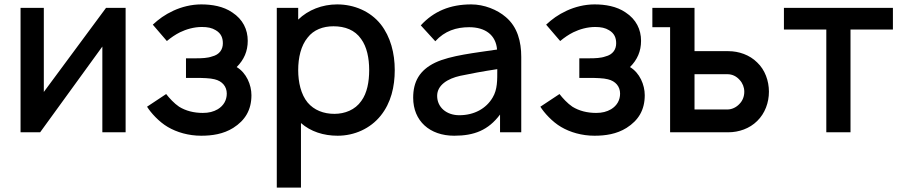

<svg xmlns="http://www.w3.org/2000/svg" viewBox="-20 -598 4083 868"><path d="M547.9 -562.5H459.4L178.1 -182.3V-562.5H72.9V0H161.5L442.7 -387.5V0H547.9Z M670.8 -486.5 734.4 -412.5C753.1 -428.1 772.9 -441.7 793.8 -452.1C821.9 -465.6 856.2 -476 892.7 -476C918.8 -476 938.5 -471.9 955.2 -461.5C980.2 -446.9 987.5 -426 987.5 -402.1C987.5 -375 972.9 -351 938.5 -342.7C918.8 -335.4 891.7 -334.4 866.7 -334.4H820.8V-245.8H866.7C894.8 -245.8 931.2 -244.8 950 -239.6C985.4 -231.3 1005.2 -206.3 1005.2 -175C1005.2 -145.8 991.7 -120.8 964.6 -104.2C944.8 -92.7 924 -87.5 896.9 -87.5C856.2 -87.5 819.8 -96.9 789.6 -115.6C767.7 -130.2 744.8 -155.2 731.2 -172.9L644.8 -115.6C661.5 -88.5 699 -46.9 738.5 -24C779.2 0 832.3 15.6 889.6 15.6C938.5 15.6 989.6 8.3 1034.4 -19.8C1088.5 -54.2 1116.7 -101 1116.7 -167.7C1116.7 -214.6 1093.8 -268.8 1050 -294.8C1083.3 -328.1 1100 -366.7 1100 -413.5C1100 -464.6 1078.1 -510.4 1030.2 -541.7C989.6 -569.8 937.5 -578.1 889.6 -578.1C844.8 -578.1 801 -566.7 764.6 -550C724 -531.2 697.9 -511.5 670.8 -486.5Z M1701 -488.5C1654.2 -546.9 1581.3 -578.1 1504.2 -578.1C1436.5 -578.1 1372.9 -553.1 1328.1 -509.4V-562.5H1231.3V250H1340.6V-41.7C1384.4 -3.1 1442.7 15.6 1506.3 15.6C1582.3 15.6 1654.2 -16.7 1701 -75C1747.9 -133.3 1764.6 -206.3 1764.6 -281.2C1764.6 -357.3 1745.8 -431.3 1701 -488.5ZM1613.5 -141.7C1585.4 -101 1538.5 -83.3 1491.7 -83.3C1442.7 -83.3 1400 -100 1370.8 -134.4C1340.6 -170.8 1328.1 -226 1328.1 -281.2C1328.1 -337.5 1340.6 -391.7 1370.8 -428.1C1397.9 -463.5 1440.6 -479.2 1487.5 -479.2C1539.6 -479.2 1584.4 -462.5 1612.5 -421.9C1638.5 -386.5 1649 -335.4 1649 -281.2C1649 -228.1 1639.6 -177.1 1613.5 -141.7Z M2336.5 0V-340.6C2336.5 -409.4 2319.8 -476 2266.7 -520.8C2228.1 -554.2 2168.8 -578.1 2110.4 -578.1C2014.6 -578.1 1940.6 -546.9 1882.3 -483.3L1947.9 -411.5C1990.6 -458.3 2042.7 -475 2101 -475C2174 -475 2221.9 -439.6 2227.1 -374C2131.2 -359.4 2016.7 -347.9 1946.9 -314.6C1876 -280.2 1847.9 -228.1 1847.9 -156.2C1847.9 -51 1922.9 15.6 2033.3 15.6C2124 15.6 2187.5 -9.4 2240.6 -80.2V0ZM2207.3 -157.3C2178.1 -107.3 2124 -77.1 2056.3 -77.1C1999 -77.1 1956.3 -112.5 1956.3 -164.6C1956.3 -213.5 2004.2 -242.7 2060.4 -255.2C2104.2 -264.6 2165.6 -276 2228.1 -285.4C2228.1 -235.4 2229.2 -193.8 2207.3 -157.3Z M2449 -486.5 2512.5 -412.5C2531.2 -428.1 2551 -441.7 2571.9 -452.1C2600 -465.6 2634.4 -476 2670.8 -476C2696.9 -476 2716.7 -471.9 2733.3 -461.5C2758.3 -446.9 2765.6 -426 2765.6 -402.1C2765.6 -375 2751 -351 2716.7 -342.7C2696.9 -335.4 2669.8 -334.4 2644.8 -334.4H2599V-245.8H2644.8C2672.9 -245.8 2709.4 -244.8 2728.1 -239.6C2763.5 -231.3 2783.3 -206.3 2783.3 -175C2783.3 -145.8 2769.8 -120.8 2742.7 -104.2C2722.9 -92.7 2702.1 -87.5 2675 -87.5C2634.4 -87.5 2597.9 -96.9 2567.7 -115.6C2545.8 -130.2 2522.9 -155.2 2509.4 -172.9L2422.9 -115.6C2439.6 -88.5 2477.1 -46.9 2516.7 -24C2557.3 0 2610.4 15.6 2667.7 15.6C2716.7 15.6 2767.7 8.3 2812.5 -19.8C2866.7 -54.2 2894.8 -101 2894.8 -167.7C2894.8 -214.6 2871.9 -268.8 2828.1 -294.8C2861.5 -328.1 2878.1 -366.7 2878.1 -413.5C2878.1 -464.6 2856.2 -510.4 2808.3 -541.7C2767.7 -569.8 2715.6 -578.1 2667.7 -578.1C2622.9 -578.1 2579.2 -566.7 2542.7 -550C2502.1 -531.2 2476 -511.5 2449 -486.5Z M3403.1 -315.6C3368.8 -350 3319.8 -366.7 3272.9 -366.7H3119.8V-562.5H2929.2V-475H3009.4V0H3272.9C3319.8 0 3368.8 -16.7 3403.1 -51C3438.5 -85.4 3456.2 -134.4 3456.2 -183.3C3456.2 -232.3 3438.5 -282.3 3403.1 -315.6ZM3322.9 -128.1C3309.4 -113.5 3289.6 -103.1 3268.8 -103.1H3119.8V-262.5H3268.8C3290.6 -262.5 3309.4 -253.1 3324 -236.5C3337.5 -221.9 3344.8 -203.1 3344.8 -183.3C3344.8 -162.5 3337.5 -142.7 3322.9 -128.1Z M4016.7 -562.5H3524V-464.6H3715.6V0H3825V-464.6H4016.7Z"/></svg>

Font: Manrope Semibold
Style: Regular
Weight: 600
Width: 4
Designer: Michael Sharanda
Foundry: Michael Sharanda
Version: Version 2.000;PS 002.000;hotconv 1.0.88;makeotf.lib2.5.64775